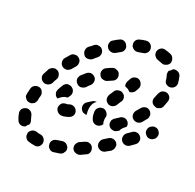

<svg xmlns="http://www.w3.org/2000/svg" viewBox="-93 -473 692 680"><g transform="rotate(20 252.5 -133.5)"><path d="M119 105Q111 110 102 108Q89 106 78 102Q74 101 71 98Q68 95 66 91Q64 87 64 82Q64 78 65 73Q67 69 70 66Q73 63 77 61Q81 59 85 59Q90 59 94 60Q101 63 109 64Q117 65 122 71Q127 76 128 84Q128 86 128 88Q128 89 128 89Q128 89 128 90Q126 99 119 105ZM215 86Q214 91 211 94Q209 98 205 101Q201 103 197 104Q186 106 176 107Q171 108 167 107Q163 106 159 103Q156 100 153 96Q151 92 151 88Q149 79 155 71Q161 64 170 63Q179 62 188 60Q193 59 197 60Q202 61 205 63Q208 65 210 68Q213 71 214 74Q214 75 215 77Q215 77 215 77Q215 77 215 78Q216 82 215 86ZM297 63Q300 54 296 46Q296 45 296 45Q296 45 296 45Q296 44 296 44Q294 41 291 38Q288 35 284 34Q280 32 275 32Q271 33 267 34Q258 38 249 42Q245 43 242 47Q239 50 237 54Q235 58 235 62Q235 67 236 71Q240 80 248 83Q257 87 266 84Q275 80 285 75Q294 72 297 63ZM30 56Q22 52 19 44Q14 33 12 20Q10 11 15 3Q21 -4 30 -6Q39 -8 47 -2Q54 3 56 12Q58 20 60 27Q62 31 62 36Q62 41 60 45Q56 47 53 51Q51 53 49 56Q49 56 48 56Q48 56 48 56Q39 60 30 56ZM371 25Q373 22 374 17Q375 13 375 9Q374 4 371 0Q366 -7 357 -9Q348 -11 340 -6Q332 -1 324 4Q316 9 314 18Q311 27 316 35Q318 39 322 41Q326 44 330 45Q334 46 339 45Q343 45 347 42Q356 37 365 32Q368 29 371 25ZM447 -34Q448 -43 443 -50Q440 -54 436 -56Q433 -59 428 -59Q424 -60 419 -59Q415 -58 411 -55L395 -44Q387 -38 386 -29Q384 -20 390 -12Q395 -5 405 -3Q414 -2 421 -7L438 -19Q445 -24 447 -34ZM169 -25Q175 -26 184 -29Q192 -32 197 -40Q201 -48 198 -57Q198 -57 197 -58Q197 -58 197 -58Q196 -60 196 -61Q194 -64 192 -66Q189 -69 186 -70Q182 -72 178 -72Q173 -73 169 -71Q164 -69 161 -69Q161 -69 160 -69Q159 -69 159 -69Q154 -69 150 -68Q146 -67 142 -64Q139 -61 137 -57Q135 -53 134 -48Q134 -39 140 -32Q146 -25 155 -24Q158 -24 160 -24Q165 -24 169 -25ZM24 -32Q20 -35 18 -39Q15 -42 14 -47Q14 -51 15 -56Q17 -66 20 -77Q23 -86 31 -90Q39 -94 48 -92Q52 -91 56 -88Q59 -85 61 -81Q63 -77 64 -73Q64 -68 63 -64Q60 -55 59 -46Q58 -42 55 -38Q53 -34 49 -32Q47 -31 44 -30Q42 -29 39 -28Q36 -29 32 -29Q32 -29 32 -29Q32 -29 32 -29Q27 -30 24 -32ZM281 -35Q272 -37 267 -45Q261 -56 261 -71Q261 -75 261 -79Q262 -84 264 -88Q266 -91 270 -94Q273 -97 277 -98Q282 -99 286 -99Q295 -98 301 -90Q307 -83 306 -74Q306 -73 306 -73Q305 -72 305 -72Q303 -63 304 -53Q305 -50 306 -46Q304 -43 302 -41Q300 -39 298 -38Q290 -33 281 -35ZM343 -38Q334 -40 329 -48Q327 -52 326 -57Q326 -61 327 -66Q328 -70 331 -73Q334 -77 338 -79Q344 -83 352 -88Q355 -91 360 -92Q364 -93 368 -93Q372 -92 375 -91Q379 -89 381 -86Q382 -86 383 -85Q383 -85 383 -84Q383 -84 383 -84Q386 -80 387 -76Q388 -71 387 -66L382 -62Q375 -57 370 -50Q369 -47 367 -44Q363 -42 360 -40Q352 -35 343 -38ZM499 -65Q501 -69 502 -73Q503 -78 502 -82Q501 -86 498 -90Q493 -98 484 -99Q475 -101 467 -95H466Q463 -92 460 -89Q458 -85 457 -80Q456 -76 457 -72Q458 -67 461 -64Q466 -56 475 -54Q485 -53 492 -58L493 -59Q497 -61 499 -65ZM244 -98Q248 -106 256 -112Q256 -112 257 -113Q253 -113 248 -112Q244 -111 241 -109Q233 -104 225 -99Q217 -94 215 -85Q213 -76 218 -68Q220 -64 224 -61Q227 -59 232 -58Q234 -57 235 -57Q237 -57 239 -57Q238 -64 238 -71Q238 -76 239 -82Q240 -90 244 -98ZM110 -97Q111 -101 112 -105Q117 -115 124 -126Q129 -134 138 -136Q147 -137 155 -132Q163 -127 165 -118Q167 -109 162 -101Q158 -96 156 -92Q150 -91 144 -90Q135 -87 128 -81Q125 -79 123 -76Q119 -78 116 -81Q113 -84 112 -88Q110 -92 110 -97ZM450 -125Q451 -129 451 -133Q450 -138 448 -142Q446 -146 443 -148Q442 -149 442 -149Q442 -149 442 -149Q440 -150 439 -151Q432 -155 424 -153Q416 -151 411 -145Q405 -138 399 -131Q393 -124 393 -115Q393 -105 400 -99Q407 -93 417 -93Q426 -94 432 -100Q439 -108 446 -117Q449 -120 450 -125ZM45 -126Q42 -135 47 -143Q52 -152 57 -162Q59 -166 63 -168Q66 -171 71 -172Q75 -173 80 -173Q84 -172 88 -170Q96 -165 98 -156Q101 -147 96 -139Q91 -131 87 -122Q83 -115 75 -112Q68 -109 60 -111Q58 -112 57 -112Q57 -113 57 -113Q57 -113 56 -113Q48 -117 45 -126ZM317 -118Q324 -121 328 -127Q328 -128 329 -129Q330 -131 338 -143Q341 -146 342 -151Q343 -155 342 -160Q341 -164 339 -168Q336 -171 332 -174Q325 -179 316 -177Q306 -176 301 -168Q293 -155 291 -153Q290 -152 290 -150Q287 -147 287 -142Q286 -138 287 -133Q288 -129 291 -125Q293 -122 297 -120Q297 -119 297 -119Q297 -119 297 -119Q300 -118 303 -117Q310 -115 317 -118ZM166 -156Q164 -160 164 -165Q164 -169 166 -173Q168 -178 171 -181Q179 -188 187 -195Q194 -201 203 -201Q212 -200 219 -193Q225 -186 224 -177Q223 -167 216 -161Q209 -155 203 -148Q199 -145 195 -144Q191 -142 187 -142Q183 -142 180 -143Q176 -144 173 -147Q172 -148 171 -149Q171 -149 171 -149Q171 -149 171 -149Q168 -152 166 -156ZM493 -216Q489 -224 480 -228Q480 -228 480 -228Q480 -228 480 -228Q476 -228 472 -229Q470 -229 467 -228Q465 -228 463 -227Q459 -225 456 -222Q453 -218 451 -214Q448 -206 444 -197Q440 -189 443 -180Q446 -172 455 -168Q459 -166 463 -165Q468 -165 472 -167Q476 -168 480 -171Q483 -174 485 -178Q489 -189 493 -199Q496 -207 493 -216ZM93 -203Q92 -213 98 -220Q105 -228 112 -236Q118 -243 127 -243Q137 -244 144 -237Q151 -231 151 -222Q151 -212 145 -205Q139 -198 133 -191Q130 -188 126 -186Q122 -183 117 -183Q114 -183 110 -184Q106 -184 103 -187Q102 -187 102 -188Q101 -188 101 -188Q101 -188 101 -188Q94 -194 93 -203ZM332 -210Q333 -215 335 -219Q337 -223 339 -226Q340 -227 340 -228Q342 -232 345 -235Q348 -238 352 -239Q357 -241 361 -241Q366 -241 370 -239Q378 -235 381 -226Q385 -218 381 -209Q379 -206 377 -201Q376 -200 376 -200Q376 -200 376 -200Q375 -198 374 -196Q371 -191 365 -188Q360 -185 354 -185Q350 -189 345 -193Q340 -196 334 -198Q333 -199 333 -200Q333 -201 332 -202Q331 -206 332 -210ZM236 -223Q239 -232 248 -236Q258 -241 269 -245Q273 -246 278 -246Q282 -245 286 -243Q290 -241 293 -238Q296 -235 297 -230Q300 -221 296 -213Q292 -205 283 -202Q275 -199 267 -195Q260 -192 253 -194Q245 -195 240 -201Q239 -203 238 -205Q238 -205 237 -206Q237 -206 237 -206Q233 -215 236 -223ZM156 -261Q154 -265 155 -269Q155 -274 157 -278Q159 -282 162 -285Q171 -291 179 -298Q186 -304 195 -302Q205 -301 210 -294Q213 -290 214 -286Q215 -282 215 -277Q214 -273 212 -269Q210 -265 206 -262Q199 -257 192 -250Q185 -245 176 -245Q167 -245 161 -251Q161 -252 161 -252Q160 -252 160 -253Q160 -253 160 -253Q157 -256 156 -261ZM490 -312Q481 -316 472 -314Q472 -314 472 -313Q471 -313 471 -313Q469 -310 466 -308Q463 -305 459 -303Q457 -299 457 -294Q456 -290 458 -285Q460 -279 461 -271Q461 -261 468 -255Q476 -249 485 -250Q494 -251 500 -258Q506 -265 505 -274Q504 -287 501 -299Q498 -308 490 -312ZM227 -324Q229 -333 238 -337Q247 -343 256 -347Q265 -352 273 -349Q282 -346 286 -337Q291 -329 288 -320Q285 -311 276 -307Q268 -303 260 -298Q252 -294 244 -296Q235 -298 230 -305Q230 -305 230 -306Q229 -306 229 -306Q229 -306 229 -307Q224 -315 227 -324ZM405 -367Q413 -372 422 -369Q434 -366 445 -361Q453 -357 456 -348Q459 -340 456 -331Q452 -323 443 -320Q434 -316 426 -320Q419 -323 410 -326Q403 -328 399 -334Q394 -339 394 -347Q394 -349 394 -352Q394 -353 394 -353Q395 -353 395 -354Q397 -362 405 -367ZM311 -363Q316 -370 325 -372Q336 -375 347 -376Q357 -377 364 -371Q371 -365 372 -355Q373 -346 367 -339Q361 -332 351 -331Q343 -330 334 -328Q327 -327 320 -330Q313 -334 309 -341Q309 -343 308 -345Q308 -345 308 -345Q308 -345 308 -346Q306 -355 311 -363Z"/></g></svg>

Font: FRB American Cursive Dashed Extrabold
Style: Bold Italic
Weight: 800
Italic angle: -25°
Version: Version 2.0;Modular Font Editor K font №1